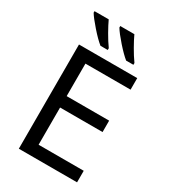

<svg xmlns="http://www.w3.org/2000/svg" viewBox="-223 -1035 1002 1139"><g transform="rotate(30 278.0 -465.5)"><path d="M496.1 0H97.2V-713.9H496.1V-634.8H187V-412.1H478V-334H187V-79.1H496.1ZM437 -771H387.2Q357.9 -794.4 314.9 -843Q272 -891.6 254.4 -920.9V-931.2H351.1Q364.7 -901.4 388.9 -858.9Q413.1 -816.4 437 -783.2ZM261.2 -771H211.4Q179.7 -796.4 137 -845.2Q94.2 -894 78.1 -920.9V-931.2H175.3Q189 -901.4 213.1 -858.9Q237.3 -816.4 261.2 -783.2Z"/></g></svg>

Font: Noto Sans Southeast Asian
Style: Regular
Weight: 400
Designer: Monotype Design Team
Foundry: Monotype Imaging Inc.
Version: Version 1.06 uh; ttfautohint (v1.4.1)